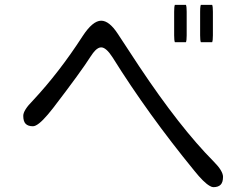

<svg xmlns="http://www.w3.org/2000/svg" viewBox="-20 -776 1040 794"><path d="M374 -567.4Q386.7 -580.1 398.4 -580.1Q418.9 -580.1 445.3 -539.1Q592.3 -303.7 783.7 -69.8Q822.8 -21 847.2 -7.3Q856 -2 862.3 -2Q882.3 -2 892.3 -12Q902.3 -22 902.3 -44.9Q902.3 -56.6 892.6 -72.8Q882.8 -88.9 863.3 -108.4Q724.1 -248.5 554.7 -502.9L466.8 -636.7Q431.6 -690.4 398.4 -690.4Q363.3 -690.4 321.3 -626Q225.1 -477.1 116.2 -360.4Q76.2 -320.3 76.2 -297.1Q76.2 -273.9 86.2 -263.9Q96.2 -253.9 116.2 -253.9Q136.7 -253.9 177.7 -302.2Q188 -314 199.2 -328.6Q314.9 -479.5 355.5 -543.5Q365.2 -558.6 374 -567.4ZM703.1 -755.9Q700.2 -749 700.2 -727.5V-629.9Q700.2 -608.4 703.1 -601.6H749Q752 -608.4 752 -629.9V-727.5Q752 -749 749 -755.9ZM860.4 -727.5Q860.4 -749 857.4 -755.9H810.5L809.1 -751Q807.6 -742.7 807.6 -727.5V-629.9Q807.6 -608.4 810.5 -601.6H857.4Q860.4 -608.4 860.4 -629.9Z"/></svg>

Font: YuPearl-Light
Style: Light
Weight: 300
Designer: Max Yao
Foundry: Max-Everyday
Version: Version 1.011; ttfautohint (v1.8.3)